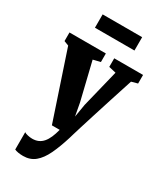

<svg xmlns="http://www.w3.org/2000/svg" viewBox="-248 -846 1015 1191"><g transform="rotate(30 259.5 -250.0)"><path d="M129 254Q110.5 254 93.8 251.2Q77 248.5 67.5 243.5V119.5Q74.5 125 91.8 129Q109 133 124.5 133Q149 133 168 124.5Q187 116 201.2 99.2Q215.5 82.5 226.2 57.8Q237 33 245.5 0H189.5L29.5 -479L-4 -492V-553.5H256.5V-492L204.5 -479.5L269.5 -211L286.5 -119L302 -211.5L368 -480L316.5 -492V-553.5H523V-492L479 -480Q449 -388 425 -312.8Q401 -237.5 382.5 -179.2Q364 -121 351.5 -80.5Q339 -40 332 -16.5Q325 7 323.5 12.5Q300 88.5 274.2 142.5Q248.5 196.5 214 225.2Q179.5 254 129 254ZM401 -753.5V-658H118V-753.5Z"/></g></svg>

Font: Merriweather 24pt SemiCondensed Black
Style: Regular
Weight: 900
Width: 4
Designer: Eben Sorkin
Foundry: Eben Sorkin
Version: Version 2.100